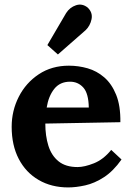

<svg xmlns="http://www.w3.org/2000/svg" viewBox="-20 -803 578 839"><path d="M278 16Q205 16 149 -16.5Q93 -49 62 -108.5Q31 -168 31 -249Q31 -319 62 -380Q93 -441 149.5 -478.5Q206 -516 281 -516Q323 -516 363 -504.5Q403 -493 435.5 -465Q468 -437 487.5 -389Q507 -341 506 -269L178 -263Q178 -209 191.5 -166Q205 -123 236 -98Q267 -73 319 -73Q349 -73 390.5 -89.5Q432 -106 466 -148L511 -106Q475 -55 434 -28.5Q393 -2 352.5 7Q312 16 278 16ZM184 -333H368Q367 -395 344 -420.5Q321 -446 286 -446Q242 -446 217 -414.5Q192 -383 184 -333ZM233 -565 187 -606 269 -746Q285 -771 312 -780Q339 -789 363 -770Q386 -748 380 -719Q374 -690 354 -671Z"/></svg>

Font: Lora
Style: Bold
Weight: 700
Designer: Olga Karpushina, Alexei Vanyashin (Cyrillic)
Foundry: Cyreal
Version: Version 3.006; ttfautohint (v1.8.4.7-5d5b);gftools[0.9.30]